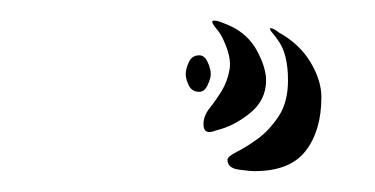

<svg xmlns="http://www.w3.org/2000/svg" viewBox="-20 -395 359 184"><path d="M224 -231Q219 -231 208.5 -232.5Q198 -234 198 -242Q198 -245 207 -249.5Q216 -254 227 -262Q238 -270 247 -283.5Q256 -297 256 -318Q256 -344 246 -357Q244 -360 241 -363.5Q238 -367 239 -368Q241 -368 243.5 -366.5Q246 -365 247 -364Q267 -353 277.5 -335.5Q288 -318 288 -302Q288 -270 273 -250.5Q258 -231 224 -231ZM187 -270Q175 -265 175 -276Q175 -284 181 -291.5Q187 -299 192.5 -308Q198 -317 200 -328.5Q202 -340 194 -357Q192 -362 187 -368Q182 -374 184 -375Q186 -376 192.5 -373.5Q199 -371 201 -370Q218 -362 226.5 -346Q235 -330 235 -318Q235 -299 219.5 -286.5Q204 -274 187 -270ZM158 -324Q158 -329 161 -335.5Q164 -342 171 -342Q176 -342 179 -335.5Q182 -329 182 -324Q182 -320 179 -313.5Q176 -307 171 -307Q164 -307 161 -313Q158 -319 158 -324Z"/></svg>

Font: mr_AkronimG
Style: Regular
Weight: 400
Version: Version 1.002 April 14, 2020